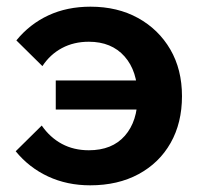

<svg xmlns="http://www.w3.org/2000/svg" viewBox="-20 -539 605 575"><path d="M250 16Q181 16 124 -10.5Q67 -37 27 -86L105 -163Q130 -127 165.5 -108Q201 -89 246 -89Q316 -89 354 -132.5Q392 -176 392 -250Q392 -326 353 -370Q314 -414 246 -414Q201 -414 165.5 -395Q130 -376 107 -341L29 -418Q69 -467 125 -493Q181 -519 251 -519Q332 -519 393.5 -485Q455 -451 490 -391Q525 -331 525 -251Q525 -171 491 -111Q457 -51 395 -17.5Q333 16 250 16ZM147 -211V-298H479V-211Z"/></svg>

Font: Wix Madefor Display
Style: Bold
Weight: 700
Designer: Dalton Maag Ltd
Foundry: Dalton Maag Ltd
Version: Version 3.100